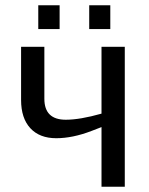

<svg xmlns="http://www.w3.org/2000/svg" viewBox="-20 -705 561 725"><path d="M147.5 -528.3H59.6V-327.6C59.6 -281.7 71.2 -246.2 94.5 -220.9C117.8 -195.7 150.4 -183.1 192.4 -183.1C233.4 -183.1 277.7 -192.2 325.2 -210.4L363.3 -225.1V0H451.2V-528.3H363.3V-275.9C309.2 -260.6 264.3 -252.9 228.5 -252.9C174.5 -252.9 147.5 -279.3 147.5 -332ZM316.9 -595.2H396.5V-685.1H316.9ZM124.5 -595.2H205.1V-685.1H124.5Z"/></svg>

Font: Arimo
Style: Regular
Weight: 400
Designer: Steve Matteson
Foundry: Monotype Imaging Inc.
Version: Version 1.32